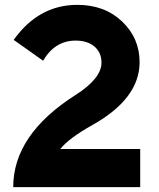

<svg xmlns="http://www.w3.org/2000/svg" viewBox="-20 -767 653 787"><path d="M34.2 0Q34.2 -214.8 288.6 -377Q396 -445.3 396 -510.3Q396 -551.3 367.2 -576.2Q338.4 -600.6 290 -600.6Q205.1 -600.6 156.7 -518.1L36.1 -603.5Q138.7 -747.1 296.9 -747.1Q409.2 -747.1 480.7 -678.7Q552.2 -610.4 552.2 -512.2Q552.2 -363.3 359.4 -254.9Q261.7 -200.2 227.1 -156.2H554.7V0Z"/></svg>

Font: New Shape
Style: Bold
Weight: 700
Designer: Wojciech Kalinowski "wmk69" (wmk69@o2.pl)
Foundry: Wojciech Kalinowski "wmk69" (wmk69@o2.pl)
Version: Version 2.1.1; 2021-05-14